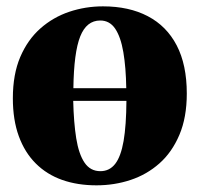

<svg xmlns="http://www.w3.org/2000/svg" viewBox="-20 -558 614 590"><path d="M276.5 11.5Q218 11.5 170.8 -5.2Q123.5 -22 89.8 -55.8Q56 -89.5 37.8 -139.5Q19.5 -189.5 19.5 -256Q19.5 -329.5 42.2 -382.8Q65 -436 104 -470.5Q143 -505 192.8 -521.8Q242.5 -538.5 296.5 -538.5Q376.5 -538.5 434.2 -508.2Q492 -478 523 -418.5Q554 -359 554 -270.5Q554 -197 531.2 -143.5Q508.5 -90 469.8 -55.8Q431 -21.5 381.2 -5Q331.5 11.5 276.5 11.5ZM288.5 -32Q316.5 -32 334 -54.5Q351.5 -77 359.8 -124.8Q368 -172.5 368.5 -248H205Q206.5 -182 214.2 -133.2Q222 -84.5 239.8 -58.2Q257.5 -32 288.5 -32ZM205.5 -287H368Q367 -351 359 -397.8Q351 -444.5 334 -469.8Q317 -495 288 -495Q246 -495 226.5 -446Q207 -397 205.5 -287Z"/></svg>

Font: Merriweather 96pt Black
Style: Regular
Weight: 900
Version: Version 2.100